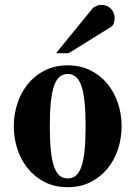

<svg xmlns="http://www.w3.org/2000/svg" viewBox="-20 -759 560 794"><path d="M454.1 -685.1Q454.1 -696.3 450 -706.1Q445.8 -715.8 438.5 -723.1Q431.2 -730.5 421.1 -734.6Q411.1 -738.8 399.9 -738.8Q388.7 -738.8 378.4 -734.6Q368.2 -730.5 361.8 -723.1L211.9 -539.1H264.2L438 -647Q447.3 -652.3 450.7 -663.1Q454.1 -673.8 454.1 -685.1ZM482.9 -236.8Q482.9 -286.1 468 -331.5Q453.1 -377 424.6 -411.9Q396 -446.8 354.5 -467.8Q313 -488.8 259.8 -488.8Q206.5 -488.8 165.3 -467.8Q124 -446.8 95.5 -411.9Q66.9 -377 52 -331.5Q37.1 -286.1 37.1 -236.8Q37.1 -187.5 52 -142.1Q66.9 -96.7 95.5 -61.8Q124 -26.9 165.3 -5.9Q206.5 15.1 259.8 15.1Q313 15.1 354.5 -5.9Q396 -26.9 424.6 -61.8Q453.1 -96.7 468 -142.1Q482.9 -187.5 482.9 -236.8ZM334 -236.8Q334 -178.2 329.8 -137.2Q325.7 -96.2 316.7 -70.3Q307.6 -44.4 293.5 -32.7Q279.3 -21 259.8 -21Q240.2 -21 226.3 -32.7Q212.4 -44.4 203.4 -70.3Q194.3 -96.2 190.2 -137.2Q186 -178.2 186 -236.8Q186 -295.4 190.2 -336.4Q194.3 -377.4 203.4 -403.6Q212.4 -429.7 226.3 -441.4Q240.2 -453.1 259.8 -453.1Q279.3 -453.1 293.5 -441.4Q307.6 -429.7 316.7 -403.6Q325.7 -377.4 329.8 -336.4Q334 -295.4 334 -236.8Z"/></svg>

Font: Galatia SIL
Style: Bold
Weight: 700
Designer: Development by SIL's NRSI team
Version: Version 2.1